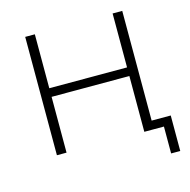

<svg xmlns="http://www.w3.org/2000/svg" viewBox="-121 -819 1087 1097"><g transform="rotate(-15 422.0 -270.5)"><path d="M641 -381V-700H698V0H641V-330H181V0H124V-700H181V-381ZM811 159H757V0H642V-51H811Z"/></g></svg>

Font: Montserrat-Alt1 Light
Style: Regular
Weight: 300
Designer: Differentunic
Foundry: Differentunic
Version: Version 7.222